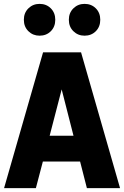

<svg xmlns="http://www.w3.org/2000/svg" viewBox="-20 -970 640 990"><path d="M1 0 202 -700H398L599 0H428L393 -137H201L165 0ZM236 -270H359L298 -509ZM184 -786Q150 -786 126.5 -809Q103 -832 103 -868Q103 -904 126.5 -927Q150 -950 184 -950Q219 -950 242 -927Q265 -904 265 -868Q265 -832 242 -809Q219 -786 184 -786ZM416 -786Q382 -786 358.5 -809Q335 -832 335 -868Q335 -904 358.5 -927Q382 -950 416 -950Q451 -950 474 -927Q497 -904 497 -868Q497 -832 474 -809Q451 -786 416 -786Z"/></svg>

Font: Red Hat Mono VF Light
Style: Regular
Weight: 300
Monospace: yes
Designer: Pentagram, MCKL
Foundry: Pentagram, MCKL
Version: Version 1.023